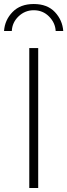

<svg xmlns="http://www.w3.org/2000/svg" viewBox="-33 -946 338 966"><path d="M-12.7 -790Q-8.8 -845.7 30.3 -885.7Q69.3 -925.8 136.7 -925.8Q205.1 -925.8 243.2 -885.3Q281.2 -844.7 285.2 -790H247.1Q245.1 -831.1 213.9 -862.8Q182.6 -894.5 136.7 -894.5Q92.8 -894.5 60.5 -863.8Q28.3 -833 26.4 -790ZM114.3 0V-704.1H159.2V0Z"/></svg>

Font: Gothic A1 ExtraLight
Style: Regular
Weight: 275
Designer: HanYang I&C Co.,Ltd.
Foundry: HanYang I&C Co.,Ltd.
Version: Version 2.50